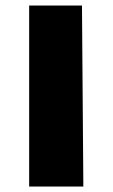

<svg xmlns="http://www.w3.org/2000/svg" viewBox="-20 -678 409 698"><path d="M86 -658H278L283 0H86Z"/></svg>

Font: Ysabeau Heavy
Style: Regular
Weight: 800
Designer: Christian Thalmann (Catharsis Fonts)
Version: Version 0.003